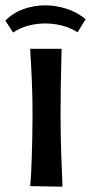

<svg xmlns="http://www.w3.org/2000/svg" viewBox="-56 -700 341 720"><path d="M178 0 57 -2Q59 -20 60.5 -46.5Q62 -73 63 -107Q64 -141 65 -181Q66 -221 66 -267Q66 -332 64 -383Q62 -434 60 -468Q58 -502 57 -517H175Q175 -505 174 -470Q173 -435 172 -382.5Q171 -330 171 -266Q171 -223 172 -184Q173 -145 174 -110.5Q175 -76 176.5 -48Q178 -20 178 0ZM-7 -578 -36 -623Q-7 -652 32.5 -666Q72 -680 113 -680Q154 -680 194 -667Q234 -654 265 -628L235 -579Q208 -596 177 -604Q146 -612 114 -612Q80 -612 49 -603.5Q18 -595 -7 -578Z"/></svg>

Font: Truculenta
Style: Bold
Weight: 700
Designer: Ivan Castro, Eva Sanz & Omnibus-Type Team
Foundry: Omnibus-Type
Version: Version 1.002